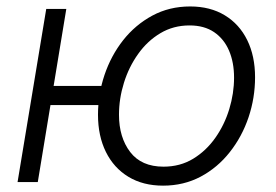

<svg xmlns="http://www.w3.org/2000/svg" viewBox="-20 -567 861 598"><path d="M34.7 0 124 -539.1H186.5L97.7 0ZM121.6 -239.7 131.3 -299.3H328.6L318.8 -239.7ZM487.8 11.2Q425.3 11.2 379.9 -16.4Q334.5 -43.9 309.8 -93.8Q285.2 -143.6 285.2 -209.5Q285.2 -272.9 305.4 -333.3Q325.7 -393.6 363.5 -441.7Q401.4 -489.7 454.3 -518.3Q507.3 -546.9 572.3 -546.9Q634.8 -546.9 680.2 -519.3Q725.6 -491.7 750 -442.1Q774.4 -392.6 774.4 -326.2Q774.4 -262.2 754.2 -201.9Q733.9 -141.6 695.8 -93.3Q657.7 -44.9 605 -16.8Q552.2 11.2 487.8 11.2ZM489.3 -47.9Q541 -47.9 581.5 -72.5Q622.1 -97.2 650.6 -137.7Q679.2 -178.2 694.1 -227.3Q709 -276.4 709 -325.2Q709 -372.6 693.4 -409.2Q677.7 -445.8 647 -466.8Q616.2 -487.8 570.3 -487.8Q520 -487.8 479.5 -463.6Q439 -439.5 410.2 -398.9Q381.3 -358.4 366 -309.1Q350.6 -259.8 350.6 -209.5Q350.6 -139.2 385.5 -93.5Q420.4 -47.9 489.3 -47.9Z"/></svg>

Font: Inter 18pt Light
Style: Italic
Weight: 300
Italic angle: -9.3988°
Designer: Rasmus Andersson
Foundry: rsms
Version: Version 4.001;git-66647c0bb